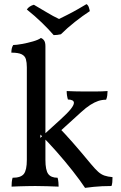

<svg xmlns="http://www.w3.org/2000/svg" viewBox="-20 -901 585 930"><path d="M36 3Q36 -7 37 -18.5Q38 -30 41 -40Q81 -40 95.5 -58.5Q110 -77 110 -127V-575Q110 -598 105.5 -614Q101 -630 85 -638Q69 -646 35 -646Q35 -657 37 -666Q39 -675 44 -683Q59 -683 86.5 -688Q114 -693 140 -700.5Q166 -708 178 -717Q187 -714 193.5 -705Q200 -696 200 -677V-127Q200 -77 213.5 -58.5Q227 -40 259 -40Q262 -30 263 -17Q264 -4 264 3Q238 2 209 1Q180 0 151 0Q132 0 111.5 0.5Q91 1 71.5 1.5Q52 2 36 3ZM392 9Q369 -26 332 -73Q295 -120 253.5 -167Q212 -214 176 -249L175 -233L274 -323Q308 -354 323 -373Q338 -392 338 -403Q338 -411 330 -415Q322 -419 309 -419Q306 -429 304.5 -439Q303 -449 303 -460Q324 -459 343 -458.5Q362 -458 378 -458Q394 -458 407 -458Q424 -458 449 -458Q474 -458 501 -460Q501 -450 499.5 -438.5Q498 -427 494 -418Q474 -418 456 -412Q438 -406 417.5 -393Q397 -380 372 -357L262 -257L260 -289Q295 -253 331.5 -211.5Q368 -170 421 -106Q441 -82 455.5 -69Q470 -56 486 -50.5Q502 -45 525 -43Q525 -29 524 -18.5Q523 -8 520 0Q496 0 475 1Q454 2 434 4Q414 6 392 9ZM240 -731Q216 -759 183 -791Q150 -823 110 -855Q115 -863 124 -869Q133 -875 144 -878Q172 -862 205 -842Q238 -822 266 -809Q280 -816 306 -829Q332 -842 358 -857Q384 -872 399 -881Q407 -876 410.5 -865Q414 -854 415 -847Q381 -825 343 -795Q305 -765 275 -735Q267 -733 257.5 -732Q248 -731 240 -731Z"/></svg>

Font: Vollkorn
Style: Regular
Weight: 400
Designer: Friedrich Althausen
Foundry: Friedrich Althausen
Version: Version 4.104